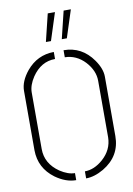

<svg xmlns="http://www.w3.org/2000/svg" viewBox="-97 -957 711 1023"><g transform="rotate(-10 258.0 -445.5)"><path d="M285.2 -748 321.3 -896.5H360.4L312.5 -748ZM199.2 -748 235.4 -896.5H274.4L226.6 -748ZM39.1 -190.4V-511.7Q39.1 -563.5 83 -617.2Q141.6 -687.5 231.4 -688.5V-650.4Q155.3 -650.4 106.4 -578.1Q78.1 -535.2 78.1 -496.1V-190.4Q78.1 -111.3 150.4 -61.5Q193.4 -33.2 230.5 -33.2V4.9Q174.8 4.9 119.1 -35.2Q40 -93.8 39.1 -190.4ZM284.2 4.9V-33.2Q335 -33.2 382.8 -75.2Q436.5 -123 437.5 -190.4V-496.1Q437.5 -551.8 392.6 -600.6Q346.7 -649.4 284.2 -650.4V-688.5Q382.8 -688.5 442.4 -603.5Q476.6 -554.7 476.6 -511.7V-190.4Q476.6 -82 379.9 -24.4Q329.1 4.9 284.2 4.9Z"/></g></svg>

Font: Post No Bills Colombo
Style: Light
Weight: 400
Designer: Kosala Senevirathne, Siva Puranthara, Lasantha Premarathna, Tharique Azeez
Foundry: Mooniak
Version: Version 1.220 ; ttfautohint (v1.5)